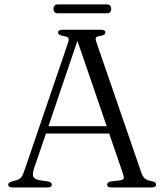

<svg xmlns="http://www.w3.org/2000/svg" viewBox="-20 -832 731 852"><path d="M210 -13Q210 0 190 0H36.5Q16.5 0 16.5 -13Q16.5 -17.5 19.8 -20.5Q23 -23.5 33.5 -27L56 -33.5Q69.5 -38.5 76 -47.5Q82.5 -56.5 90.5 -81.5L282 -642.5Q287 -656.5 283.8 -662.8Q280.5 -669 262.5 -672Q237.5 -676.5 237.5 -687.5Q237.5 -700 257.5 -700H427.5Q447.5 -700 447.5 -688Q447.5 -682 442.2 -678.2Q437 -674.5 423.5 -672.5Q408.5 -670 405.8 -665Q403 -660 406.5 -648.5L607.5 -65Q613 -48.5 622.8 -40.2Q632.5 -32 651.5 -28.5Q664 -26 668.2 -22.5Q672.5 -19 672.5 -13Q672.5 0 652.5 0H475.5Q455.5 0 455.5 -13Q455.5 -24 473 -27L514.5 -32Q528 -34 529 -41.5Q530 -49 524 -66L464.5 -239.5H184L131 -84.5Q123 -60 127.5 -49Q132 -38 152.5 -33L192.5 -27Q210 -23 210 -13ZM195 -272H453.5L323.5 -651ZM217.5 -792.5Q217.5 -812.5 237.5 -812.5H453Q473.5 -812.5 473.5 -792.5Q473.5 -773 453 -773H237.5Q217.5 -773 217.5 -792.5Z"/></svg>

Font: Fraunces 9pt S000 Light
Style: Regular
Weight: 300
Version: Version 1.000; ttfautohint (v1.8.3)